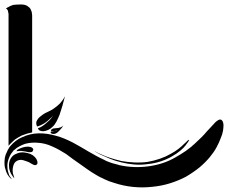

<svg xmlns="http://www.w3.org/2000/svg" viewBox="-59 -431 1014 854"><path d="M-21 -356V-367.2Q-21 -372.1 -22.9 -377.9Q-22.9 -383.8 -25.9 -387.2Q-28.8 -392.1 -32.2 -392.1Q-32.2 -394 -26.9 -397Q-25.9 -397.9 -24.4 -398.4Q-22.9 -398.9 -21 -399.9Q-19 -400.9 -18.6 -401.4Q-18.1 -401.9 -16.1 -402.8Q-13.2 -404.8 -9 -406Q-4.9 -407.2 0 -409.2Q4.9 -410.2 16.4 -410.6Q27.8 -411.1 34.2 -411.1Q51.8 -411.1 62 -404.8Q73.2 -397.9 77.1 -390.1Q79.1 -384.8 81.1 -380.4Q83 -376 83 -371.1Q84 -366.2 84 -362.5Q84 -358.9 84 -355V158.2Q61 162.1 37.1 171.9Q21 180.2 6.8 189.9Q-5.9 201.2 -18.1 213.9V214.8Q-20 214.8 -20 216.8L-21 217.8V159.2V151.9ZM103 301.8Q97.2 306.2 85.9 299.8Q83 297.9 75.2 293.9Q73.2 292 69.6 290.5Q65.9 289.1 61 287.1Q53.2 284.2 44.2 281.5Q35.2 278.8 25.9 280.8Q16.1 283.2 9.8 289.1Q2.9 295.9 0 307.1Q-2.9 317.9 -2.9 327.1Q-2 332 -2 336.4Q-2 340.8 0 345.2Q2 353 3.4 356.9Q4.9 360.8 4.9 361.8Q4.9 361.8 1 357.9Q-1 356 -2 354Q-2.9 352.1 -3.9 351.1Q-4.9 350.1 -5.9 348.1Q-11.2 340.8 -15.1 330.1Q-17.1 324.2 -18.1 318.1Q-19 312 -19 304.2Q-19 296.9 -17.6 289.6Q-16.1 282.2 -11.2 273.9Q-2 257.8 16.1 252Q30.8 245.1 48.8 247.1Q64.9 249 76.2 253.9Q87.9 258.8 95.9 267.3Q104 275.9 106 283.2Q110.8 297.9 103 301.8ZM87.9 237.8Q85.9 244.1 82 245.1Q78.1 246.1 69.8 246.1Q62 244.1 53 242.7Q43.9 241.2 35.2 240.2Q23.9 240.2 20 241.2H13.2Q14.2 241.2 15.1 240.2Q15.1 238.8 16.1 238.3Q17.1 237.8 18.1 235.8Q21 233.9 24.4 231.9Q27.8 230 33.2 228Q42 224.1 53.2 222.2Q64 220.2 74.2 222.2Q83 224.1 85.9 228Q90.8 233.9 87.9 237.8ZM923.8 101.1Q934.1 106 935.1 125Q935.1 129.9 934.6 136Q934.1 142.1 933.1 149.9Q930.2 167 922.9 183.1Q916 202.1 904.5 223.6Q893.1 245.1 874 268.1Q855 291 829.1 313Q800.8 335.9 768.1 355Q735.8 372.1 698 384Q660.2 396 618.2 399.9Q576.2 404.8 532.5 400.4Q488.8 396 446.8 381.8Q441.9 379.9 436.5 378.4Q431.2 377 425.8 375Q420.9 373 416 370.6Q411.1 368.2 405.8 366.2Q400.9 363.8 396 361.3Q391.1 358.9 386.2 356.9Q380.9 354 376.5 351.6Q372.1 349.1 367.2 346.2Q348.1 335 331.1 323Q314 311 296.9 298.8Q280.8 288.1 265.4 276.6Q250 265.1 234.9 253.9Q219.2 244.1 204.1 235.6Q189 227.1 172.9 220.2Q157.2 212.9 141.6 209Q126 205.1 110.8 204.1Q80.1 201.2 51.8 209Q38.1 213.9 26.9 220.2Q15.1 226.1 5.9 234.9Q4.9 235.8 4.4 235.8Q3.9 235.8 2.9 236.8L1 238.8Q0 241.2 -1 241.7Q-2 242.2 -2.9 244.1Q-4.9 246.1 -6.3 248.5Q-7.8 251 -9.8 252.9Q-13.2 257.8 -15.6 263.4Q-18.1 269 -20 273.9Q-27.8 294.9 -25.9 313Q-25.9 321.8 -23.9 329.3Q-22 336.9 -20 342.8Q-18.1 349.1 -15.1 353.5Q-12.2 357.9 -9.8 360.8Q-7.8 363.8 -5.9 366.2Q-6.8 366.2 -12.2 361.8Q-18.1 356.9 -24.9 346.2Q-32.2 334 -37.1 314Q-39.1 305.2 -39.1 293.7Q-39.1 282.2 -37.1 269Q-34.2 254.9 -27.8 244.1Q-24.9 235.8 -21 231Q-20 227.1 -17.1 224.1L-15.1 221.2L-12.2 217.8Q-6.8 211.9 -1.5 206.5Q3.9 201.2 11.2 195.8Q24.9 185.1 40 179.2Q74.2 163.1 111.8 162.1Q148.9 161.1 189.9 172.9Q210 178.2 228.5 186Q247.1 193.8 265.1 203.1Q283.2 212.9 300.5 222.9Q317.9 232.9 335 243.2Q352.1 252.9 368.4 262Q384.8 271 401.9 278.8Q405.8 280.8 409.9 283Q414.1 285.2 418.9 287.1L435.1 293Q439.9 294.9 444.1 295.9Q448.2 296.9 452.1 297.9Q457 299.8 460.9 300.3Q464.8 300.8 470.2 303.2Q504.9 311 539.6 312Q574.2 313 606 308.1Q639.2 303.2 668 293.2Q696.8 283.2 721.2 269Q732.9 262.2 743.9 255.6Q754.9 249 766.1 241.2Q769 238.8 771.5 237.3Q773.9 235.8 775.9 233.9Q777.8 231.9 781 230Q784.2 228 786.1 226.1Q788.1 224.1 790.5 222.7Q793 221.2 794.9 219.2Q796.9 216.8 799.3 214.8Q801.8 212.9 804.2 210.9Q820.8 195.8 835.4 181.4Q850.1 167 860.8 153.8Q873 141.1 882.1 131.1Q891.1 121.1 898.9 112.8Q915 98.1 923.8 101.1ZM173.8 133.8Q166 142.1 155 147Q144 151.9 133.8 152.8Q112.8 152.8 109.9 139.2Q120.1 136.2 130.6 129.2Q141.1 122.1 150.9 112.8Q161.1 105 168 95.9Q174.8 86.9 178.2 82Q175.8 85 169.9 91.1Q164.1 97.2 154.8 105Q146 112.8 134 119.9Q122.1 127 106.9 131.8Q102.1 126 102.1 116.2Q102.1 108.9 106.9 102.1Q111.8 94.2 118.2 88.9Q124 84 130.9 79.1Q141.1 71.8 152.8 66.9Q159.2 64 166 60.5Q172.9 57.1 180.2 51.8Q194.8 42 208 28.8Q213.9 22 219.5 14.4Q225.1 6.8 230 -2.9Q219.2 41 206.1 79.1Q199.2 96.2 191.7 110.6Q184.1 125 173.8 133.8ZM188 163.1Q181.2 166 171.9 164.1Q169.9 163.1 167 160.2Q165 158.2 167 154.8Q172.9 157.2 183.1 152.8Q190.9 151.9 195.8 147Q193.8 147.9 191.9 148.9Q189.9 149.9 186 151.9Q182.1 152.8 177 153.8Q171.9 154.8 167 152.8Q167 150.9 168.9 147Q168.9 144 171.9 144Q175.8 140.1 181.2 140.1Q185.1 139.2 189.9 139.2Q194.8 139.2 200.2 138.2L211.9 134.8Q220.2 130.9 223.1 127Q221.2 130.9 218.5 134Q215.8 137.2 213.9 140.1Q210.9 144 205.1 149.9Q200.2 154.8 196.5 158Q192.9 161.1 188 163.1ZM780.8 190.9Q783.2 190.9 778.8 198.2Q777.8 200.2 776.9 201.7Q775.9 203.1 773.9 205.1Q770 210.9 767.1 214.8Q758.8 226.1 743.4 239Q728 252 705.1 265.1Q683.1 277.8 655.5 286.9Q627.9 295.9 598.1 298.8Q567.9 303.2 537.4 300.5Q506.8 297.9 480 291Q452.1 284.2 430.2 275.1Q408.2 266.1 391.1 257.8Q387.2 255.9 383.5 254.4Q379.9 252.9 377 251Q373 249 367.2 245.1Q365.2 244.1 363.5 243.2Q361.8 242.2 359.9 241.2Q358.9 241.2 357.9 240.2L359.9 241.2Q363.8 243.2 367.2 244.1Q370.1 246.1 377.9 250Q381.8 252 392.1 255.9Q409.2 264.2 431.6 271.5Q454.1 278.8 481 285.2Q507.8 290 537.8 291.5Q567.9 293 597.2 289.1Q626 284.2 652.1 275.1Q678.2 266.1 699.2 253.9Q719.2 243.2 734.1 231.7Q749 220.2 758.8 210Q764.2 205.1 768.1 201.7Q772 198.2 773.9 195.8Q779.8 189.9 780.8 190.9Z"/></svg>

Font: 003 KoZ KJR
Style: Regular
Weight: 400
Designer: Ko Z, Min Khaing
Foundry: Your Own Font Foundry
Version: Version 2.50;March 29, 2020;